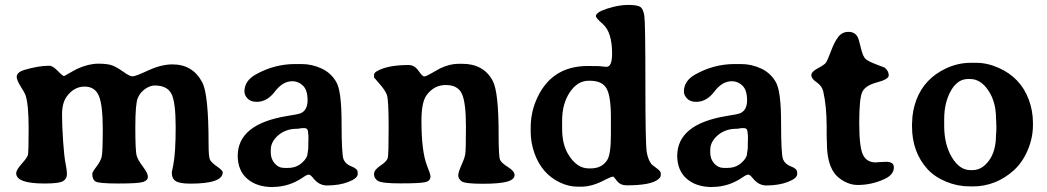

<svg xmlns="http://www.w3.org/2000/svg" viewBox="-20 -735 4195 769"><path d="M872.1 -44.9Q872.1 0.5 742.7 0.5Q700.2 0.5 684.1 -9.5Q668 -19.5 668 -44.4L674.3 -75.7Q683.6 -125 683.6 -225.8Q683.6 -326.7 666.5 -359.6Q649.4 -392.6 599.1 -392.6Q582 -392.6 562 -379.2Q542 -365.7 532 -342.8Q522 -319.8 522 -224.4Q522 -128.9 527.6 -110.8Q533.2 -92.8 552.7 -67.1Q572.3 -41.5 572.3 -27.1Q572.3 -12.7 553.5 -6.3Q534.7 0 454.6 0Q374.5 0 362.1 -8.3Q349.6 -16.6 349.6 -38.6Q349.6 -45.9 366 -67.1Q382.3 -88.4 387 -106Q391.6 -123.5 391.6 -218.8Q391.6 -314 376 -351.1Q360.4 -388.2 318.8 -388.2Q277.3 -388.2 248.5 -350.1Q228.5 -323.7 228.5 -276.9Q228.5 -230 232.9 -167.5Q237.3 -105 242.7 -79.6Q248 -54.2 248 -36.6Q248 -19 232.4 -9.5Q216.8 0 158.2 0Q44.9 0 44.9 -41Q44.9 -54.2 66.9 -78.9Q88.9 -103.5 91.8 -114.5Q94.7 -125.5 94.7 -221.7Q94.7 -317.9 82 -354.5Q78.6 -363.8 62.7 -388.9Q46.9 -414.1 46.9 -427.2Q46.9 -445.8 78.1 -455.1Q133.8 -471.7 177.2 -471.7Q191.4 -471.7 211.4 -450.9Q231.4 -430.2 236.8 -430.2L252.4 -439Q281.2 -455.6 289.6 -459.5Q334.5 -480 374.5 -480Q414.6 -480 434.1 -471.2Q453.6 -462.4 476.6 -445.8Q499.5 -429.2 511 -429.2Q522.5 -429.2 574.2 -453.1Q626 -477.1 670.9 -477.1Q752 -477.1 790 -405.3Q815.4 -358.4 815.4 -157.7Q815.4 -106.9 821 -95.5Q826.7 -84 849.4 -68.1Q872.1 -52.2 872.1 -44.9Z M1214.4 -199.7Q1214.4 -221.7 1200.7 -221.7H1188Q1175.8 -219.2 1169.4 -219.2Q1125 -219.2 1094.7 -193.4Q1064.5 -167.5 1064.5 -134.8V-123.5Q1064.5 -98.6 1080.1 -80.6Q1095.7 -62.5 1118.2 -62.5H1133.8Q1166 -62.5 1189 -82.5Q1211.9 -102.5 1211.9 -121.6Q1213.9 -131.3 1213.9 -134.3L1214.8 -142.1V-163.1L1215.3 -170.9V-192.4Q1214.4 -197.3 1214.4 -199.7ZM1412.6 -44.9V-37.6Q1412.6 -21 1376 -6.6Q1339.4 7.8 1289.1 7.8Q1258.3 7.8 1235.8 -20Q1223.6 -35.6 1216.8 -35.6Q1210 -36.1 1193.4 -24.4Q1137.7 13.7 1073.2 13.7Q1072.8 13.7 1072.3 14.2Q1008.8 14.2 970.7 -18.6Q932.6 -51.3 932.1 -110.4Q932.1 -237.3 1127.4 -270Q1174.3 -277.3 1183.6 -281.2Q1211.9 -293 1211.9 -333.5Q1211.9 -374 1193.6 -391.8Q1175.3 -409.7 1150.9 -409.7Q1112.3 -409.7 1081.1 -368.4Q1049.8 -327.1 1008.3 -327.1Q983.9 -327.1 971.4 -340.6Q959 -354 959 -368.2Q959 -411.1 1003.9 -436.5Q1078.6 -478.5 1162.1 -478.5H1187.5Q1229.5 -478.5 1267.8 -460.7Q1306.2 -442.9 1327.1 -406.2Q1348.1 -369.6 1348.1 -242.7Q1348.1 -115.7 1356.2 -96.4Q1364.3 -77.1 1388.4 -68.1Q1412.6 -59.1 1412.6 -44.9Z M2041 -34.2Q2041 -16.1 2011.5 -7.6Q1981.9 1 1912.4 1Q1842.8 1 1829.1 -8.8Q1815.4 -18.6 1815.4 -32Q1815.4 -45.4 1827.9 -72.8Q1840.3 -100.1 1843.3 -116.7Q1846.2 -133.3 1846.2 -229Q1846.2 -324.7 1829.8 -359.6Q1813.5 -394.5 1765.6 -394.5Q1717.8 -394.5 1688 -353Q1668 -325.2 1668 -251Q1668 -128.4 1690.4 -71.3Q1704.1 -38.1 1704.1 -28.3Q1704.1 -9.8 1681.6 -5.1Q1659.2 -0.5 1584.2 -0.5Q1509.3 -0.5 1493.7 -10.5Q1478 -20.5 1478 -37.6Q1478 -54.7 1503.9 -71.8Q1529.8 -88.9 1533.2 -102.8Q1536.6 -116.7 1536.6 -226.8Q1536.6 -336.9 1529.3 -355.7Q1522 -374.5 1500 -399.4Q1478 -424.3 1478 -424.8V-435.1Q1478 -443.4 1490.2 -450.2Q1532.7 -474.6 1616.7 -474.6Q1640.1 -474.6 1656 -451.7Q1671.9 -428.7 1679.2 -428.7Q1686.5 -428.7 1713.6 -444.6Q1740.7 -460.4 1743.2 -461.4Q1782.2 -479.5 1815.9 -479.5H1831.5Q1917 -479.5 1953.6 -411.1Q1977.1 -366.7 1977.1 -197.8Q1977.1 -107.4 1982.9 -94.7Q1988.8 -82 2014.9 -65.7Q2041 -49.3 2041 -34.2Z M2337.9 -60.5H2346.2Q2390.6 -60.5 2412.1 -94.2Q2426.8 -117.2 2426.8 -197.3V-265.1Q2426.8 -349.6 2409.4 -380.6Q2392.1 -411.6 2342.3 -411.6H2337.9Q2293 -411.6 2262.2 -365.5Q2231.4 -319.3 2231.4 -252V-220.2Q2231.4 -157.7 2255.4 -117.7Q2289.6 -60.5 2337.9 -60.5ZM2408.7 -467.3Q2431.6 -467.3 2431.6 -520Q2431.6 -606 2394.5 -638.7Q2366.7 -662.6 2366.7 -670.4Q2366.7 -686 2412.6 -700.7Q2458.5 -715.3 2496.1 -715.3Q2533.7 -715.3 2545.2 -707Q2556.6 -698.7 2560.8 -670.9Q2564.9 -643.1 2564.9 -400.1Q2564.9 -157.2 2570.3 -125.7Q2575.7 -94.2 2590.3 -76.2Q2591.3 -74.7 2608.9 -62Q2626.5 -49.3 2626.5 -41V-32.7Q2626.5 -25.4 2616.7 -17.1Q2587.4 7.3 2490.2 7.3Q2464.8 7.3 2451.2 -10.3Q2437.5 -27.8 2436.5 -27.8Q2427.2 -27.3 2404.8 -15.6Q2352.5 12.7 2308.1 12.7Q2307.1 12.7 2306.6 12.7H2293.9Q2258.3 12.7 2223.1 -3.9Q2150.4 -38.1 2120.6 -121.1Q2105.5 -164.1 2105.5 -207.5V-220.7Q2105.5 -222.2 2105.5 -223.1Q2105.5 -279.3 2125.5 -328.6Q2182.6 -470.7 2334.5 -470.7Q2372.1 -470.7 2378.9 -470.2L2389.2 -469.2Q2405.8 -467.3 2408.7 -467.3Z M2974.6 -199.7Q2974.6 -221.7 2960.9 -221.7H2948.2Q2936 -219.2 2929.7 -219.2Q2885.3 -219.2 2855 -193.4Q2824.7 -167.5 2824.7 -134.8V-123.5Q2824.7 -98.6 2840.3 -80.6Q2856 -62.5 2878.4 -62.5H2894Q2926.3 -62.5 2949.2 -82.5Q2972.2 -102.5 2972.2 -121.6Q2974.1 -131.3 2974.1 -134.3L2975.1 -142.1V-163.1L2975.6 -170.9V-192.4Q2974.6 -197.3 2974.6 -199.7ZM3172.9 -44.9V-37.6Q3172.9 -21 3136.2 -6.6Q3099.6 7.8 3049.3 7.8Q3018.6 7.8 2996.1 -20Q2983.9 -35.6 2977.1 -35.6Q2970.2 -36.1 2953.6 -24.4Q2897.9 13.7 2833.5 13.7Q2833 13.7 2832.5 14.2Q2769 14.2 2731 -18.6Q2692.9 -51.3 2692.4 -110.4Q2692.4 -237.3 2887.7 -270Q2934.6 -277.3 2943.8 -281.2Q2972.2 -293 2972.2 -333.5Q2972.2 -374 2953.9 -391.8Q2935.5 -409.7 2911.1 -409.7Q2872.6 -409.7 2841.3 -368.4Q2810.1 -327.1 2768.6 -327.1Q2744.1 -327.1 2731.7 -340.6Q2719.2 -354 2719.2 -368.2Q2719.2 -411.1 2764.2 -436.5Q2838.9 -478.5 2922.4 -478.5H2947.8Q2989.7 -478.5 3028.1 -460.7Q3066.4 -442.9 3087.4 -406.2Q3108.4 -369.6 3108.4 -242.7Q3108.4 -115.7 3116.5 -96.4Q3124.5 -77.1 3148.7 -68.1Q3172.9 -59.1 3172.9 -44.9Z M3415 -586.9Q3419.9 -577.6 3428 -543Q3436 -508.3 3447.3 -498.5Q3458.5 -488.8 3490.2 -476.8Q3522 -464.8 3522.9 -464.4Q3539.6 -451.2 3539.6 -433.1Q3539.6 -417.5 3493.4 -405.3Q3447.3 -393.1 3434.3 -368.2Q3421.4 -343.3 3421.4 -243.7Q3421.4 -144 3436.8 -114.3Q3452.1 -84.5 3487.3 -84.5L3504.9 -85.9Q3516.6 -86.9 3530.3 -86.9Q3560.1 -86.9 3560.1 -64.5Q3560.1 -35.6 3523.9 -18.6Q3472.2 5.9 3414.6 5.9Q3387.7 5.9 3360.8 -8.8Q3334 -23.4 3319.8 -44.4Q3292 -85.4 3292 -161.6L3291.5 -171.9Q3291 -182.6 3291 -195.8V-224.6Q3291 -309.1 3277.3 -368.7Q3272.5 -390.6 3251 -405.3Q3229.5 -419.9 3229.5 -433.8Q3229.5 -447.8 3255.4 -461.4Q3281.2 -475.1 3287.6 -483.4Q3293.9 -491.7 3307.9 -529.3Q3321.8 -566.9 3337.4 -587.2Q3353 -607.4 3378.4 -607.4Q3403.8 -607.4 3415 -586.9Z M3866.2 -418.5H3856.9Q3814.9 -418.5 3788.3 -371.1Q3761.7 -323.7 3761.7 -257.8V-230.5Q3761.7 -156.2 3792.5 -105Q3823.2 -53.7 3866.2 -53.7H3875.5Q3913.1 -53.7 3941.2 -92Q3969.2 -130.4 3969.2 -194.3L3970.2 -204.6L3970.7 -225.1V-230.5L3970.2 -235.8V-246.1Q3969.2 -256.8 3969.2 -261.7Q3969.2 -326.7 3938.5 -372.6Q3907.7 -418.5 3866.2 -418.5ZM3866.7 -483.4H3891.1Q3934.6 -483.4 3980.5 -462.9Q4067.9 -423.8 4100.6 -335.9Q4117.2 -290.5 4117.2 -243.2V-234.4Q4117.2 -183.6 4096.7 -134.8Q4076.2 -85.9 4041.5 -53.7Q3969.2 11.7 3875.5 11.7Q3868.2 11.7 3860.8 11.2Q3814 11.2 3768.8 -7.6Q3723.6 -26.4 3694.8 -57.6Q3632.8 -126 3632.8 -229V-237.3L3633.3 -245.6Q3633.8 -291 3650.4 -335.4Q3682.6 -420.4 3768.6 -460.9Q3816.9 -483.4 3866.7 -483.4Z"/></svg>

Font: Averia Serif Libre RX
Style: Bold
Weight: 700
Version: Version 1.002